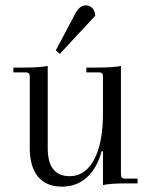

<svg xmlns="http://www.w3.org/2000/svg" viewBox="-20 -684 563 716"><path d="M203 -483 188 -496 259 -630Q276 -664 300 -664Q315 -664 325 -653Q335 -642 335 -625ZM211 12Q153 12 122 -25Q91 -62 91 -132V-399Q91 -414 77 -414H30V-432H68Q130 -432 158 -438V-131Q158 -27 240 -27Q298 -27 331 -89Q364 -151 364 -261V-399Q364 -414 350 -414H302V-432H341Q401 -432 431 -438V-32Q431 -18 445 -18H493V0H444Q394 0 364 6V-120H359Q342 -57 304 -22.5Q266 12 211 12Z"/></svg>

Font: Arapey Thin
Style: Regular
Weight: 100
Designer: Eduardo Rodriguez Tunni
Foundry: Eduardo Rodriguez Tunni
Version: Version 4.000;hotconv 1.0.109;makeotfexe 2.5.65596